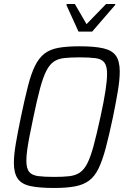

<svg xmlns="http://www.w3.org/2000/svg" viewBox="-20 -926 628 954"><path d="M249 8Q175 8 131 -1.5Q87 -11 68 -38.5Q49 -66 49 -117Q49 -156 58.5 -212Q68 -268 84 -345Q103 -436 119 -498.5Q135 -561 154.5 -600Q174 -639 201.5 -660Q229 -681 271 -688.5Q313 -696 375 -696Q449 -696 493 -686Q537 -676 556 -649Q575 -622 575 -570Q575 -531 566 -476Q557 -421 541 -343Q522 -253 505.5 -191Q489 -129 470 -89.5Q451 -50 423 -29Q395 -8 353 0Q311 8 249 8ZM249 -47Q293 -47 324 -50.5Q355 -54 376.5 -68.5Q398 -83 414 -114.5Q430 -146 445 -201.5Q460 -257 479 -344Q496 -422 504 -474.5Q512 -527 512 -559Q512 -598 498.5 -615.5Q485 -633 454.5 -637Q424 -641 375 -641Q330 -641 299 -637.5Q268 -634 247 -619.5Q226 -605 210 -573.5Q194 -542 179 -486.5Q164 -431 146 -344Q135 -292 127 -251Q119 -210 115 -180Q111 -150 111 -128Q111 -89 125 -72Q139 -55 169.5 -51Q200 -47 249 -47ZM370 -769 310 -901 312 -906H352L410 -806L507 -906H553L552 -901L438 -769Z"/></svg>

Font: Saira SemiCondensed Light
Style: Italic
Weight: 300
Width: 4
Italic angle: -12°
Designer: Hector Gatti with collaboration of the Omnibus-Type team
Foundry: Omnibus-Type
Version: Version 1.101